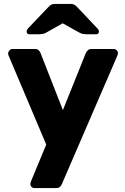

<svg xmlns="http://www.w3.org/2000/svg" viewBox="-20 -770 637 980"><path d="M156 190Q147 190 141 184Q135 178 135 169Q135 167 135.5 163.5Q136 160 138 156L216 -32L24 -486Q21 -493 21 -498Q23 -507 29 -513.5Q35 -520 44 -520H158Q171 -520 177.5 -513.5Q184 -507 187 -499L301 -208L418 -499Q422 -507 428.5 -513.5Q435 -520 448 -520H560Q569 -520 575.5 -513.5Q582 -507 582 -499Q582 -494 579 -486L296 169Q293 177 286 183.5Q279 190 266 190ZM131 -595Q116 -595 116 -609Q116 -617 123 -625L226 -733Q236 -744 243.5 -747Q251 -750 261 -750H340Q350 -750 357.5 -747Q365 -744 375 -733L477 -625Q485 -617 485 -609Q485 -595 470 -595H422Q414 -595 405 -596.5Q396 -598 388 -602L300 -651L213 -602Q205 -598 196 -596.5Q187 -595 178 -595Z"/></svg>

Font: DVN-Rubik
Style: Bold
Weight: 700
Designer: Hubert and Fischer
Foundry: Hubert & Fischer
Version: Version 2.102